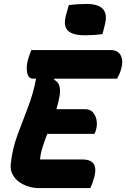

<svg xmlns="http://www.w3.org/2000/svg" viewBox="-20 -954 640 974"><path d="M329 -928Q351 -931 375.5 -932.5Q400 -934 419 -934Q537 -934 513 -833L500 -781Q478 -778 454.5 -776.5Q431 -775 411 -775Q347 -775 323.5 -799.5Q300 -824 315 -878ZM173 0Q151 0 125.5 -7.5Q100 -15 78 -30.5Q56 -46 43.5 -69.5Q31 -93 35 -126Q43 -200 69 -270Q95 -340 122 -410Q149 -480 163 -555H147Q124 -555 118 -585Q112 -615 122 -652Q127 -669 131 -679.5Q135 -690 139 -700H541Q578 -700 592 -673.5Q606 -647 596 -609Q592 -593 586 -579.5Q580 -566 574 -555H257L254 -550Q277 -537 282 -515.5Q287 -494 282 -466Q279 -449 275 -432.5Q271 -416 266 -400H412Q437 -400 451 -384.5Q465 -369 469.5 -346Q474 -323 468 -299Q466 -290 463.5 -285Q461 -280 459 -275H220Q207 -242 196.5 -209.5Q186 -177 183 -145H401Q437 -145 453.5 -125Q470 -105 459 -58Q449 -22 438 0Z"/></svg>

Font: Recursive Sn Csl St XBd
Style: Italic
Weight: 800
Italic angle: -15°
Version: Version 1.079;hotconv 1.0.112;makeotfexe 2.5.65598; ttfautoh